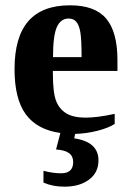

<svg xmlns="http://www.w3.org/2000/svg" viewBox="-20 -490 484 716"><path d="M220.2 206.1Q176.3 206.1 142.1 190.9V147Q177.2 156.2 208 156.2Q252.9 156.2 252.9 114.3Q252.9 92.8 237.8 81.3Q222.7 69.8 189 67.4L205.1 5.9Q118.2 -6.3 76.2 -63.7Q34.2 -121.1 34.2 -231.9Q34.2 -352.1 85.7 -411.1Q137.2 -470.2 241.2 -470.2Q334.5 -470.2 376.2 -420.4Q418 -370.6 418 -265.6V-225.6H177.2V-217.8Q177.2 -145 189 -114.3Q200.7 -83.5 227.1 -67.4Q253.4 -51.3 299.3 -51.3Q342.3 -51.3 407.7 -65.4V-27.8Q384.3 -12.7 343 -2.2Q301.8 8.3 260.3 9.3L256.8 25.9Q347.2 39.1 347.2 107.9Q347.2 153.8 312 179.9Q276.9 206.1 220.2 206.1ZM235.8 -420.9Q206.5 -420.9 192.1 -389.2Q177.7 -357.4 177.7 -276.9H284.2Q284.2 -342.3 279.8 -368.9Q275.4 -395.5 264.9 -408.2Q254.4 -420.9 235.8 -420.9Z"/></svg>

Font: Tinos
Style: Bold
Weight: 700
Designer: Steve Matteson
Foundry: Monotype Imaging Inc.
Version: Version 1.23